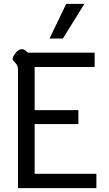

<svg xmlns="http://www.w3.org/2000/svg" viewBox="-20 -972 563 992"><path d="M44 0ZM73 -609Q73 -626 68 -635Q63 -644 55 -652Q49 -658 46.5 -662.5Q44 -667 46 -674Q52 -689 65 -703.5Q78 -718 93 -718Q108 -718 124 -700H469V-626H159V-403H385V-331H159V-74H478V0H73ZM322 -952H416L305 -773H236Z"/></svg>

Font: Niramit
Style: Regular
Weight: 400
Version: Version 1.000; ttfautohint (v1.6)